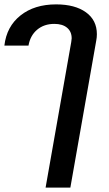

<svg xmlns="http://www.w3.org/2000/svg" viewBox="-172 -606 496 876"><path d="M153 -414Q155 -426 155 -431Q155 -462 134 -479.5Q113 -497 76 -497Q29 -497 -2.5 -470.5Q-34 -444 -42 -398H-152Q-142 -485 -78.5 -535.5Q-15 -586 84 -586Q170 -586 220 -550Q270 -514 270 -450Q270 -435 267 -420L149 250H36Z"/></svg>

Font: Sarabun SemiBold
Style: Italic
Weight: 600
Italic angle: -10°
Designer: Suppakit Chalermlarp | Katatrad Co.,Ltd.
Foundry: Cadson Demak Co.,Ltd.
Version: Version 1.000; ttfautohint (v1.6)